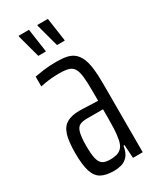

<svg xmlns="http://www.w3.org/2000/svg" viewBox="-182 -752 674 818"><g transform="rotate(-30 155.0 -343.0)"><path d="M126 8Q87 8 63.5 -4.5Q40 -17 29.5 -49.5Q19 -82 19 -141Q19 -197 29 -229Q39 -261 62.5 -274.5Q86 -288 124 -288Q134 -288 146 -287.5Q158 -287 170.5 -286.5Q183 -286 194.5 -285.5Q206 -285 215 -285V-331Q215 -376 212 -403Q209 -430 200.5 -444.5Q192 -459 175 -464Q158 -469 129 -469Q110 -469 92.5 -467.5Q75 -466 60.5 -463.5Q46 -461 36 -459V-507Q51 -510 79 -514Q107 -518 144 -518Q173 -518 194 -513.5Q215 -509 229.5 -497Q244 -485 253 -464.5Q262 -444 266 -413.5Q270 -383 270 -340V0H222L218 -65H213Q208 -33 194 -17.5Q180 -2 162 3Q144 8 126 8ZM136 -42Q151 -42 166 -45.5Q181 -49 192 -60.5Q203 -72 208 -96Q213 -124 214 -149Q215 -174 215 -205V-243H137Q114 -243 100.5 -236.5Q87 -230 81 -208Q75 -186 75 -143Q75 -104 80 -82Q85 -60 97.5 -51Q110 -42 136 -42ZM220 -578H182L152 -689V-694H204L220 -583ZM127 -578H90L60 -689V-694H111L127 -583Z"/></g></svg>

Font: Saira UltraCondensed
Style: Regular
Weight: 400
Width: 1
Designer: Hector Gatti with collaboration of the Omnibus-Type team
Foundry: Omnibus-Type
Version: Version 1.101